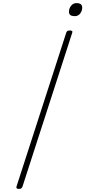

<svg xmlns="http://www.w3.org/2000/svg" viewBox="-20 -1213 554 1247"><path d="M104 14Q92 14 88.5 10Q85 6 87 -1L410 -1000Q413 -1008 417.5 -1011.5Q422 -1015 434 -1015Q444 -1015 448 -1011.5Q452 -1008 449 -1000L126 -1Q123 6 118.5 10Q114 14 104 14ZM465 -1108Q448 -1108 438 -1114.5Q428 -1121 428 -1137Q428 -1159 442 -1176Q456 -1193 478 -1193Q494 -1193 504 -1186Q514 -1179 514 -1164Q514 -1143 501 -1125.5Q488 -1108 465 -1108Z"/></svg>

Font: Playwrite US Trad Thin
Style: Regular
Weight: 250
Designer: Veronika Burian, José Scaglione
Foundry: TypeTogether
Version: Version 1.003